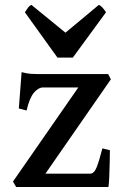

<svg xmlns="http://www.w3.org/2000/svg" viewBox="-20 -752 499 772"><path d="M44.9 0 32.2 -22 294.9 -400.4H153.8Q134.3 -400.4 116.5 -379.4Q98.6 -358.4 86.9 -307.6L55.7 -315.9L66.9 -461.9Q88.4 -456.1 105 -455.1Q121.6 -454.1 152.8 -454.1H415L425.8 -433.1L162.6 -53.7H342.8Q358.4 -53.7 368.7 -79.6Q378.9 -105.5 391.6 -155.3L421.9 -147.9Q421.9 -127.4 421.1 -96.9Q420.4 -66.4 419.2 -39.1Q418 -11.7 416 0ZM210.9 -520.5 80.1 -702.6Q86.4 -712.4 92.3 -720.7Q98.1 -729 106.4 -732.4L243.2 -620.6L377.4 -732.4Q385.7 -729 392.8 -720.7Q399.9 -712.4 406.2 -702.6L272.9 -520.5Z"/></svg>

Font: David Libre Medium
Style: Regular
Weight: 500
Designer: Ismar David, J. Victor Gaultney, Annie Olsen and Meir Sadan
Foundry: Monotype Imaging Inc. & SIL International
Version: Version 1.100; ttfautohint (v1.8.4.7-5d5b)